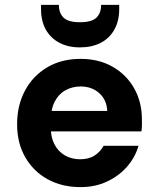

<svg xmlns="http://www.w3.org/2000/svg" viewBox="-20 -754 645 786"><path d="M310 12Q233 12 174.5 -20.5Q116 -53 83 -111Q50 -169 50 -245Q50 -323 82.5 -383.5Q115 -444 173.5 -478.5Q232 -513 310 -513Q385 -513 441.5 -480.5Q498 -448 529.5 -392Q561 -336 561 -264Q561 -254 561 -241.5Q561 -229 559 -216H149V-300H419Q417 -345 386.5 -372.5Q356 -400 310 -400Q276 -400 248 -384.5Q220 -369 204 -338Q188 -307 188 -260V-230Q188 -192 203 -163Q218 -134 245.5 -118Q273 -102 308 -102Q344 -102 367.5 -117.5Q391 -133 404 -157H547Q533 -109 499.5 -71Q466 -33 417.5 -10.5Q369 12 310 12ZM307 -560Q259 -560 223 -579Q187 -598 167.5 -633Q148 -668 148 -717V-734H221Q221 -701 240 -682Q259 -663 307 -663Q356 -663 375 -682Q394 -701 394 -734H468V-717Q468 -668 448 -632.5Q428 -597 392 -578.5Q356 -560 307 -560Z"/></svg>

Font: DM Sans 18pt ExtraBold
Style: Regular
Weight: 800
Designer: Colophon Foundry, Jonny Pinhorn
Foundry: Colophon Foundry
Version: Version 4.004;gftools[0.9.30]